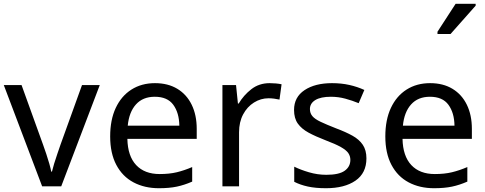

<svg xmlns="http://www.w3.org/2000/svg" viewBox="-20 -986 2568 1016"><path d="M203 0 0 -536H94L208 -220Q216 -198 225 -171Q234 -144 241 -119.5Q248 -95 251 -78H255Q259 -95 266.5 -120Q274 -145 283.5 -172Q293 -199 300 -220L414 -536H508L304 0Z M800 -546Q869 -546 918.5 -516Q968 -486 994.5 -431.5Q1021 -377 1021 -304V-251H654Q656 -160 700.5 -112.5Q745 -65 825 -65Q876 -65 915.5 -74.5Q955 -84 997 -102V-25Q956 -7 916 1.5Q876 10 821 10Q745 10 686.5 -21Q628 -52 595.5 -113.5Q563 -175 563 -264Q563 -352 592.5 -415Q622 -478 675.5 -512Q729 -546 800 -546ZM799 -474Q736 -474 699.5 -433.5Q663 -393 656 -321H929Q928 -389 897 -431.5Q866 -474 799 -474Z M1407 -546Q1422 -546 1439.5 -544.5Q1457 -543 1470 -540L1459 -459Q1446 -462 1430.5 -464Q1415 -466 1401 -466Q1360 -466 1324 -443.5Q1288 -421 1266.5 -380.5Q1245 -340 1245 -286V0H1157V-536H1229L1239 -438H1243Q1269 -482 1310 -514Q1351 -546 1407 -546Z M1919 -148Q1919 -70 1861 -30Q1803 10 1705 10Q1649 10 1608.5 1Q1568 -8 1537 -24V-104Q1569 -88 1614.5 -74.5Q1660 -61 1707 -61Q1774 -61 1804 -82.5Q1834 -104 1834 -140Q1834 -160 1823 -176Q1812 -192 1783.5 -208Q1755 -224 1702 -244Q1650 -264 1613 -284Q1576 -304 1556 -332Q1536 -360 1536 -404Q1536 -472 1591.5 -509Q1647 -546 1737 -546Q1786 -546 1828.5 -536.5Q1871 -527 1908 -510L1878 -440Q1844 -454 1807 -464Q1770 -474 1731 -474Q1677 -474 1648.5 -456.5Q1620 -439 1620 -409Q1620 -387 1633 -371.5Q1646 -356 1676.5 -341.5Q1707 -327 1758 -307Q1809 -288 1845 -268Q1881 -248 1900 -219.5Q1919 -191 1919 -148Z M2256 -546Q2325 -546 2374.5 -516Q2424 -486 2450.5 -431.5Q2477 -377 2477 -304V-251H2110Q2112 -160 2156.5 -112.5Q2201 -65 2281 -65Q2332 -65 2371.5 -74.5Q2411 -84 2453 -102V-25Q2412 -7 2372 1.5Q2332 10 2277 10Q2201 10 2142.5 -21Q2084 -52 2051.5 -113.5Q2019 -175 2019 -264Q2019 -352 2048.5 -415Q2078 -478 2131.5 -512Q2185 -546 2256 -546ZM2255 -474Q2192 -474 2155.5 -433.5Q2119 -393 2112 -321H2385Q2384 -389 2353 -431.5Q2322 -474 2255 -474ZM2295 -806V-818L2391 -966H2497V-956L2364 -806Z"/></svg>

Font: Noto Sans Tifinagh SIL
Style: Regular
Weight: 400
Designer: JamraPatel
Foundry: JamraPatel LLC
Version: Version 2.006; ttfautohint (v1.8.4.7-5d5b)